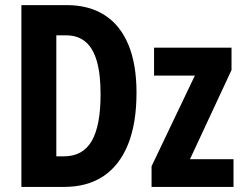

<svg xmlns="http://www.w3.org/2000/svg" viewBox="-20 -734 956 754"><path d="M516.1 -370.1Q516.1 -250.5 483.2 -168Q450.2 -85.4 387 -42.7Q323.7 0 231.9 0H64V-713.9H242.2Q330.1 -713.9 391.4 -674.3Q452.6 -634.8 484.4 -558.1Q516.1 -481.4 516.1 -370.1ZM375 -363.8Q375 -443.8 359.9 -495.1Q344.7 -546.4 314.7 -570.8Q284.7 -595.2 240.2 -595.2H201.2V-120.1H231Q305.2 -120.1 340.1 -180.2Q375 -240.2 375 -363.8ZM897 0H575.2V-81.1L745.1 -437H585V-546.9H889.2V-459L726.1 -108.9H897Z"/></svg>

Font: Open Sans Condensed
Style: Regular
Weight: 400
Width: 3
Designer: Monotype Design Team
Foundry: Monotype Imaging Inc.
Version: Version 3.000